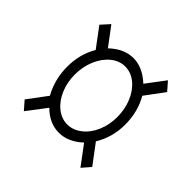

<svg xmlns="http://www.w3.org/2000/svg" viewBox="-117 -691 667 667"><g transform="rotate(45 216.5 -358.0)"><path d="M50 -174 103 -245Q74 -297 74 -359Q74 -421 103 -470L50 -541L78 -572L129 -504Q170 -543 216 -543Q261 -543 303 -504L355 -573L382 -542L330 -472Q359 -422 359 -359Q359 -297 328 -246L382 -174L355 -143L302 -214Q261 -176 216 -176Q169 -176 131 -214L77 -143ZM321 -358Q321 -397 307 -430Q293 -463 269 -482.5Q245 -502 216 -502Q188 -502 164 -482.5Q140 -463 126 -430Q112 -397 112 -358Q112 -320 126 -287.5Q140 -255 164 -236Q188 -217 216 -217Q244 -217 268.5 -236Q293 -255 307 -287.5Q321 -320 321 -358Z"/></g></svg>

Font: Noto Serif CondLight
Style: Regular
Weight: 300
Width: 3
Designer: Monotype Design Team
Foundry: Monotype Imaging Inc.
Version: Version 1.001